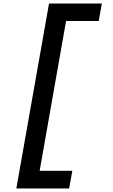

<svg xmlns="http://www.w3.org/2000/svg" viewBox="-20 -858 640 1087"><path d="M257.5 -838H556.5L539 -739H354L204.5 109H389.5L371.5 209H72.5Z"/></svg>

Font: JuliaMono
Style: Bold Italic
Weight: 700
Italic angle: -9°
Monospace: yes
Designer: cormullion
Foundry: corm
Version: Version 0.057; ttfautohint (v1.8.4)